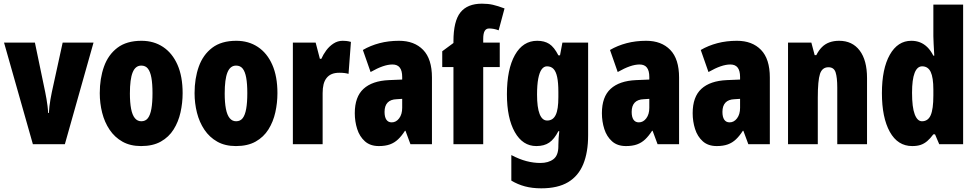

<svg xmlns="http://www.w3.org/2000/svg" viewBox="-20 -785 5312 1045"><path d="M159 0 2 -553H170L226 -284Q230 -265 233 -246.5Q236 -228 238.5 -209.5Q241 -191 242 -170H246Q247 -187 249 -205.5Q251 -224 254.5 -243.5Q258 -263 262 -283L321 -553H489L333 0Z M974 -278Q974 -225 962.5 -173.5Q951 -122 925 -80.5Q899 -39 855.5 -14.5Q812 10 748 10Q689 10 646.5 -14Q604 -38 576.5 -79Q549 -120 536 -171.5Q523 -223 523 -278Q523 -358 546 -422.5Q569 -487 619 -525Q669 -563 750 -563Q817 -563 867.5 -529.5Q918 -496 946 -432.5Q974 -369 974 -278ZM687 -276Q687 -227 693.5 -193Q700 -159 714 -142Q728 -125 749 -125Q772 -125 785 -142Q798 -159 804 -193Q810 -227 810 -278Q810 -329 804 -362Q798 -395 785 -411.5Q772 -428 749 -428Q717 -428 702 -391Q687 -354 687 -276Z M1490 -278Q1490 -225 1478.5 -173.5Q1467 -122 1441 -80.5Q1415 -39 1371.5 -14.5Q1328 10 1264 10Q1205 10 1162.5 -14Q1120 -38 1092.5 -79Q1065 -120 1052 -171.5Q1039 -223 1039 -278Q1039 -358 1062 -422.5Q1085 -487 1135 -525Q1185 -563 1266 -563Q1333 -563 1383.5 -529.5Q1434 -496 1462 -432.5Q1490 -369 1490 -278ZM1203 -276Q1203 -227 1209.5 -193Q1216 -159 1230 -142Q1244 -125 1265 -125Q1288 -125 1301 -142Q1314 -159 1320 -193Q1326 -227 1326 -278Q1326 -329 1320 -362Q1314 -395 1301 -411.5Q1288 -428 1265 -428Q1233 -428 1218 -391Q1203 -354 1203 -276Z M1845 -563Q1855 -563 1865 -562Q1875 -561 1890 -557L1877 -383Q1867 -386 1855 -387.5Q1843 -389 1827 -389Q1803 -389 1786 -382Q1769 -375 1757.5 -360.5Q1746 -346 1741 -325.5Q1736 -305 1736 -278V0H1574V-553H1698L1721 -465H1729Q1739 -488 1755.5 -510.5Q1772 -533 1795 -548Q1818 -563 1845 -563Z M2152 -563Q2235 -563 2283 -513.5Q2331 -464 2331 -363V0H2214L2187 -73H2184Q2166 -45 2146.5 -26.5Q2127 -8 2102 1Q2077 10 2042 10Q1995 10 1966 -16Q1937 -42 1924 -83Q1911 -124 1911 -169Q1911 -258 1958.5 -301.5Q2006 -345 2097 -349L2169 -352V-366Q2169 -400 2156 -417Q2143 -434 2116 -434Q2092 -434 2063 -424Q2034 -414 1997 -393L1955 -513Q1996 -537 2045.5 -550Q2095 -563 2152 -563ZM2139 -245Q2106 -244 2089.5 -226.5Q2073 -209 2073 -176Q2073 -148 2083 -133.5Q2093 -119 2112 -119Q2136 -119 2152.5 -141Q2169 -163 2169 -198V-247Z M2700 -420H2610V0H2448V-420H2387V-506L2448 -551V-560Q2448 -670 2486 -717.5Q2524 -765 2603 -765Q2636 -765 2662.5 -759Q2689 -753 2726 -739L2694 -620Q2681 -625 2668 -627.5Q2655 -630 2642 -630Q2626 -630 2618 -616.5Q2610 -603 2610 -573V-553H2700Z M2904 -563Q2943 -563 2969.5 -546Q2996 -529 3019 -484H3028L3041 -553H3181V-49Q3181 44 3154.5 108.5Q3128 173 3072 206.5Q3016 240 2926 240Q2877 240 2837.5 229.5Q2798 219 2763 198V59Q2807 82 2845.5 92Q2884 102 2921 102Q2965 102 2992 81.5Q3019 61 3019 11V5Q3019 -12 3020.5 -34Q3022 -56 3024 -71H3019Q2997 -28 2969.5 -9Q2942 10 2899 10Q2825 10 2782 -66Q2739 -142 2739 -272Q2739 -408 2782.5 -485.5Q2826 -563 2904 -563ZM2957 -424Q2940 -424 2928 -407.5Q2916 -391 2909.5 -357Q2903 -323 2903 -270Q2903 -200 2917 -164.5Q2931 -129 2958 -129Q2974 -129 2985.5 -136.5Q2997 -144 3004.5 -159.5Q3012 -175 3015.5 -199Q3019 -223 3019 -256V-285Q3019 -335 3012.5 -365.5Q3006 -396 2992.5 -410Q2979 -424 2957 -424Z M3497 -563Q3580 -563 3628 -513.5Q3676 -464 3676 -363V0H3559L3532 -73H3529Q3511 -45 3491.5 -26.5Q3472 -8 3447 1Q3422 10 3387 10Q3340 10 3311 -16Q3282 -42 3269 -83Q3256 -124 3256 -169Q3256 -258 3303.5 -301.5Q3351 -345 3442 -349L3514 -352V-366Q3514 -400 3501 -417Q3488 -434 3461 -434Q3437 -434 3408 -424Q3379 -414 3342 -393L3300 -513Q3341 -537 3390.5 -550Q3440 -563 3497 -563ZM3484 -245Q3451 -244 3434.5 -226.5Q3418 -209 3418 -176Q3418 -148 3428 -133.5Q3438 -119 3457 -119Q3481 -119 3497.5 -141Q3514 -163 3514 -198V-247Z M3991 -563Q4074 -563 4122 -513.5Q4170 -464 4170 -363V0H4053L4026 -73H4023Q4005 -45 3985.5 -26.5Q3966 -8 3941 1Q3916 10 3881 10Q3834 10 3805 -16Q3776 -42 3763 -83Q3750 -124 3750 -169Q3750 -258 3797.5 -301.5Q3845 -345 3936 -349L4008 -352V-366Q4008 -400 3995 -417Q3982 -434 3955 -434Q3931 -434 3902 -424Q3873 -414 3836 -393L3794 -513Q3835 -537 3884.5 -550Q3934 -563 3991 -563ZM3978 -245Q3945 -244 3928.5 -226.5Q3912 -209 3912 -176Q3912 -148 3922 -133.5Q3932 -119 3951 -119Q3975 -119 3991.5 -141Q4008 -163 4008 -198V-247Z M4547 -563Q4619 -563 4659 -510Q4699 -457 4699 -360V0H4537V-308Q4537 -363 4528 -391Q4519 -419 4489 -419Q4455 -419 4443 -383Q4431 -347 4431 -253V0H4269V-553H4396L4414 -485H4423Q4436 -511 4453.5 -528.5Q4471 -546 4494.5 -554.5Q4518 -563 4547 -563Z M4945 10Q4866 10 4823 -67.5Q4780 -145 4780 -278Q4780 -411 4823 -487Q4866 -563 4940 -563Q4966 -563 4987.5 -554.5Q5009 -546 5027 -528.5Q5045 -511 5060 -482H5065Q5063 -520 5061.5 -546Q5060 -572 5060 -588V-760H5222V0H5092L5069 -54H5060Q5043 -31 5026.5 -17Q5010 -3 4991 3.5Q4972 10 4945 10ZM4998 -125Q5031 -125 5045.5 -158Q5060 -191 5060 -265V-297Q5060 -363 5045.5 -393.5Q5031 -424 4999 -424Q4972 -424 4958 -388Q4944 -352 4944 -280Q4944 -201 4958.5 -163Q4973 -125 4998 -125Z"/></svg>

Font: Noto Sans Khmer ExtraCondensed Black
Style: Regular
Weight: 900
Width: 2
Designer: Danh Hong and the Monotype Design Team
Foundry: Monotype Imaging Inc.
Version: Version 2.004